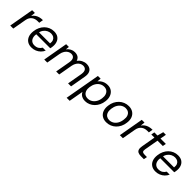

<svg xmlns="http://www.w3.org/2000/svg" viewBox="309 -2097 3770 3770"><g transform="rotate(45 2193.5 -212.0)"><path d="M25 0 116 -517H192L182 -423Q205 -458 237.5 -481.5Q270 -505 312 -517Q354 -529 404 -529L389 -441H346Q314 -441 284.5 -433Q255 -425 229.5 -407Q204 -389 185.5 -359Q167 -329 159 -282L109 0Z M620 12Q553 12 505.5 -19.5Q458 -51 437 -108.5Q416 -166 426 -244Q433 -306 458 -358.5Q483 -411 521.5 -449Q560 -487 609.5 -508Q659 -529 716 -529Q789 -529 833.5 -497.5Q878 -466 896 -413Q914 -360 906 -297Q905 -284 902.5 -269.5Q900 -255 896 -240H487L498 -305H826Q833 -355 819 -389Q805 -423 775 -440.5Q745 -458 703 -458Q661 -458 621 -438Q581 -418 552.5 -379Q524 -340 513 -282L508 -254Q498 -191 511.5 -147.5Q525 -104 557 -81.5Q589 -59 632 -59Q687 -59 724 -81.5Q761 -104 783 -144H866Q846 -99 810.5 -64Q775 -29 726.5 -8.5Q678 12 620 12Z M969 0 1060 -517H1136L1128 -442Q1158 -483 1202 -506Q1246 -529 1293 -529Q1331 -529 1360 -518.5Q1389 -508 1409 -486Q1429 -464 1438 -432Q1471 -479 1520 -504Q1569 -529 1619 -529Q1676 -529 1714 -506Q1752 -483 1767.5 -437Q1783 -391 1770 -321L1714 0H1631L1686 -312Q1698 -385 1673.5 -421Q1649 -457 1596 -457Q1561 -457 1528 -438.5Q1495 -420 1470.5 -383.5Q1446 -347 1436 -295L1384 0H1300L1355 -312Q1367 -385 1342.5 -421Q1318 -457 1265 -457Q1230 -457 1196.5 -437.5Q1163 -418 1138.5 -380Q1114 -342 1104 -288L1053 0Z M1811 220 1942 -517H2018L2010 -435Q2030 -461 2058.5 -482Q2087 -503 2123 -516Q2159 -529 2204 -529Q2273 -529 2319.5 -495.5Q2366 -462 2387 -404Q2408 -346 2398 -272Q2391 -210 2366 -158.5Q2341 -107 2302.5 -69Q2264 -31 2215 -9.5Q2166 12 2111 12Q2071 12 2038 0Q2005 -12 1982.5 -33.5Q1960 -55 1949 -83L1895 220ZM2114 -61Q2164 -61 2206 -87Q2248 -113 2276 -160Q2304 -207 2311 -269Q2319 -326 2304.5 -368Q2290 -410 2258.5 -433Q2227 -456 2181 -456Q2129 -456 2086.5 -430Q2044 -404 2016.5 -356.5Q1989 -309 1981 -247Q1973 -190 1987.5 -148Q2002 -106 2034 -83.5Q2066 -61 2114 -61Z M2698 12Q2629 12 2579.5 -20Q2530 -52 2508 -110.5Q2486 -169 2496 -245Q2503 -309 2529 -361Q2555 -413 2594.5 -450.5Q2634 -488 2684.5 -508.5Q2735 -529 2792 -529Q2862 -529 2911 -497Q2960 -465 2982.5 -408Q3005 -351 2994 -273Q2987 -209 2961.5 -157Q2936 -105 2896.5 -67Q2857 -29 2806.5 -8.5Q2756 12 2698 12ZM2710 -60Q2759 -60 2801 -84.5Q2843 -109 2871.5 -156.5Q2900 -204 2908 -271Q2917 -332 2902 -373.5Q2887 -415 2855 -436Q2823 -457 2780 -457Q2732 -457 2690 -432.5Q2648 -408 2619.5 -360.5Q2591 -313 2582 -246Q2574 -186 2589 -144Q2604 -102 2636 -81Q2668 -60 2710 -60Z M3069 0 3160 -517H3236L3226 -423Q3249 -458 3281.5 -481.5Q3314 -505 3356 -517Q3398 -529 3448 -529L3433 -441H3390Q3358 -441 3328.5 -433Q3299 -425 3273.5 -407Q3248 -389 3229.5 -359Q3211 -329 3203 -282L3153 0Z M3653 0Q3606 0 3575 -14.5Q3544 -29 3533 -63Q3522 -97 3532 -153L3583 -446H3496L3509 -517H3596L3630 -644H3703L3680 -517H3829L3816 -446H3668L3616 -153Q3608 -106 3624.5 -89Q3641 -72 3687 -72H3749L3736 0Z M4063 12Q3996 12 3948.5 -19.5Q3901 -51 3880 -108.5Q3859 -166 3869 -244Q3876 -306 3901 -358.5Q3926 -411 3964.5 -449Q4003 -487 4052.5 -508Q4102 -529 4159 -529Q4232 -529 4276.5 -497.5Q4321 -466 4339 -413Q4357 -360 4349 -297Q4348 -284 4345.5 -269.5Q4343 -255 4339 -240H3930L3941 -305H4269Q4276 -355 4262 -389Q4248 -423 4218 -440.5Q4188 -458 4146 -458Q4104 -458 4064 -438Q4024 -418 3995.5 -379Q3967 -340 3956 -282L3951 -254Q3941 -191 3954.5 -147.5Q3968 -104 4000 -81.5Q4032 -59 4075 -59Q4130 -59 4167 -81.5Q4204 -104 4226 -144H4309Q4289 -99 4253.5 -64Q4218 -29 4169.5 -8.5Q4121 12 4063 12Z"/></g></svg>

Font: DM Sans 11pt
Style: Italic
Weight: 400
Italic angle: -10°
Version: Version 4.004;gftools[0.9.30]